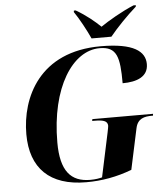

<svg xmlns="http://www.w3.org/2000/svg" viewBox="-61 -986 917 1050"><g transform="rotate(-5 397.5 -460.5)"><path d="M467 -771H576C614 -818 673 -879 723 -923L724 -931H711C646 -904 569 -859 527 -830C496 -860 451 -898 394 -931H384L383 -923C408 -888 449 -812 467 -771ZM370 10C457 10 539 -5 621 -36L669 -260C680 -313 717 -321 760 -321H765L766 -331H433L431 -321H444C487 -321 516 -316 516 -287C516 -282 513 -269 510 -253L458 -9C443 -5 422 -1 393 -1C286 -1 231 -64 231 -220C231 -523 358 -714 506 -714C601 -714 615 -656 615 -512C694 -512 756 -536 756 -605C756 -675 694 -724 513 -724C176 -724 66 -481 66 -280C66 -93 170 10 370 10Z"/></g></svg>

Font: Noto Serif Display
Style: Bold Italic
Weight: 700
Italic angle: -12°
Designer: Monotype Design Team
Foundry: Monotype Imaging Inc.
Version: Version 2.009